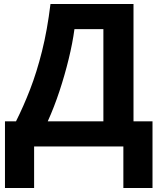

<svg xmlns="http://www.w3.org/2000/svg" viewBox="-20 -734 804 962"><path d="M648.9 -713.9V-126H744.1V208H598.1V0H150.9V208H4.9V-126H60.1Q97.7 -200.7 130.9 -286.4Q164.1 -372.1 190.4 -477.1Q216.8 -582 232.9 -713.9ZM498 -587.9H353Q343.8 -518.6 324.2 -438.5Q304.7 -358.4 278.1 -277.8Q251.5 -197.3 219.2 -126H498Z"/></svg>

Font: Open Sans
Style: Bold
Weight: 700
Designer: Monotype Design Team
Foundry: Monotype Imaging Inc.
Version: Version 3.000; ttfautohint (v1.8.4)